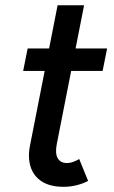

<svg xmlns="http://www.w3.org/2000/svg" viewBox="-20 -703 431 729"><path d="M221.7 6.3Q170.4 6.3 138.9 -13.9Q107.4 -34.2 96.2 -69.6Q85 -105 93.8 -149.9L198.7 -683.1H299.3L195.8 -157.2Q188.5 -121.1 199 -102.5Q209.5 -84 233.9 -84Q247.1 -84 259.8 -89.1Q272.5 -94.2 280.8 -99.1L314.5 -16.1Q296.4 -6.3 272 0Q247.6 6.3 221.7 6.3ZM67.9 -433.6 85 -519H386.7L369.6 -433.6Z"/></svg>

Font: Reddit Sans Medium
Style: Italic
Weight: 500
Italic angle: -11.25°
Designer: Stephen Hutchings
Version: Version 1.013